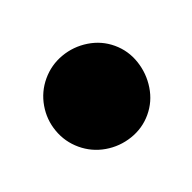

<svg xmlns="http://www.w3.org/2000/svg" viewBox="-40 -970 179 179"><g transform="rotate(20 50.0 -880.0)"><path d="M0.3 -880Q0.3 -866.7 7 -855.2Q13.7 -843.7 25.2 -837Q36.7 -830.3 50 -830.3Q63.3 -830.3 74.8 -837Q86.3 -843.7 93.3 -855.2Q100.3 -866.7 100.3 -880Q100.3 -893.3 93.3 -904.8Q86.3 -916.3 74.8 -923.3Q63.3 -930.3 50 -930.3Q36.7 -930.3 25.2 -923.3Q13.7 -916.3 7 -904.8Q0.3 -893.3 0.3 -880Z"/></g></svg>

Font: Linefont Thin
Style: Regular
Weight: 100
Monospace: yes
Version: Version 3.002;gftools[0.9.33]